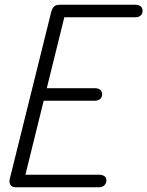

<svg xmlns="http://www.w3.org/2000/svg" viewBox="-20 -792 623 812"><path d="M46 0Q30 0 24 -10.5Q18 -21 21 -34L197 -743Q201 -757 208.5 -764.5Q216 -772 235 -772Q255 -772 257 -759.5Q259 -747 255 -731L82 -31Q79 -22 72.5 -11Q66 0 46 0ZM48 0 62 -53H399Q413 -53 421.5 -47Q430 -41 430 -30Q430 -17 421.5 -8.5Q413 0 399 0ZM134 -366 147 -419H381Q395 -419 403.5 -412.5Q412 -406 412 -393Q412 -381 403.5 -373.5Q395 -366 381 -366ZM221 -719 235 -772H552Q566 -772 574.5 -765.5Q583 -759 583 -746Q583 -733 574.5 -726Q566 -719 552 -719Z"/></svg>

Font: Edu TAS Beginner
Style: Regular
Weight: 400
Designer: Tina and Corey Anderson
Foundry: Google for Education
Version: Version 1.003